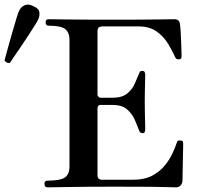

<svg xmlns="http://www.w3.org/2000/svg" viewBox="-169 -809 857 829"><path d="M36 0Q23 0 23 -16Q23 -29 36 -29Q92 -29 111.5 -43Q131 -57 131 -90V-638Q131 -668 113 -683Q95 -698 41 -698Q28 -698 28 -713Q28 -726 41 -726Q49 -726 117.5 -725Q186 -724 319 -724Q445 -724 510 -725Q575 -726 584 -726Q607 -726 608 -703Q610 -694 611 -673.5Q612 -653 613 -630Q614 -607 614.5 -589Q615 -571 615 -566Q615 -562 613 -557.5Q611 -553 604 -553Q597 -553 593.5 -554.5Q590 -556 587 -563Q575 -590 556.5 -620.5Q538 -651 507.5 -673Q477 -695 428 -695H273Q264 -695 258 -691Q252 -687 252 -674V-400Q252 -396 256 -391.5Q260 -387 265 -387H316Q358 -387 380 -405Q402 -423 412.5 -447Q423 -471 430 -488Q433 -496 435.5 -499.5Q438 -503 446 -503Q453 -503 455.5 -498Q458 -493 458 -488Q458 -480 457.5 -459.5Q457 -439 456.5 -415Q456 -391 456 -371Q456 -352 456.5 -325.5Q457 -299 457.5 -277.5Q458 -256 458 -249Q458 -234 446 -234Q435 -234 431 -247Q424 -266 413 -291.5Q402 -317 380 -336.5Q358 -356 316 -356H265Q252 -356 252 -341V-52Q252 -33 272 -33H407Q455 -33 488 -50.5Q521 -68 542.5 -94.5Q564 -121 576 -147.5Q588 -174 594 -192Q597 -201 600.5 -202Q604 -203 611 -202Q612 -202 612 -202Q620 -201 621 -197Q622 -193 622 -188Q622 -184 621.5 -163Q621 -142 620.5 -114.5Q620 -87 619.5 -63.5Q619 -40 619 -31Q619 -18 611.5 -9Q604 0 590 0Q583 0 559 -1Q535 -2 480 -2.5Q425 -3 326 -3Q204 -3 125.5 -1.5Q47 0 36 0ZM-125.8 -538Q-132.4 -535.4 -139.8 -539.2Q-147.2 -543 -149.3 -548.7Q-148.2 -552.8 -142.7 -573.3Q-137.2 -593.8 -129.1 -622.7Q-121 -651.6 -112.4 -680.8Q-103.9 -710 -97 -733.1Q-90.1 -756.1 -86 -763.1Q-78.9 -778.7 -63 -786.2Q-47.1 -793.6 -25.8 -782.8Q-1.4 -772.6 0.9 -756.6Q3.2 -740.6 -4 -725Q-7.5 -717.1 -20.2 -697.1Q-32.9 -677.1 -49.7 -651.2Q-66.5 -625.3 -83.4 -600.6Q-100.3 -575.8 -112.3 -558.5Q-124.2 -541.2 -125.8 -538Z"/></svg>

Font: Zen Old Mincho Black
Style: Regular
Weight: 900
Designer: Yoshimichi Ohira
Foundry: Positype
Version: Version 1.001